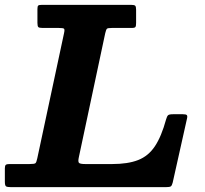

<svg xmlns="http://www.w3.org/2000/svg" viewBox="-65 -770 844 790"><path d="M-45 -22Q-45 -6.5 -40 -3.2Q-35 0 -20 0H618Q633 0 637.8 -3.2Q642.5 -6.5 645.5 -18.5L704.5 -282.5Q707 -293 703.5 -296.5Q700 -300 687.5 -300H647.5Q631 -300 626.5 -295.8Q622 -291.5 618.5 -279Q599 -208 572.2 -168Q545.5 -128 503.5 -111.5Q461.5 -95 396 -95H286Q263.5 -95 259.5 -100.5Q255.5 -106 259.5 -123.5L368 -633.5Q371.5 -648 374.8 -651.5Q378 -655 395.5 -655H477Q489.5 -655 492.2 -659Q495 -663 495 -675.5V-730Q495 -743 491.2 -746.5Q487.5 -750 475 -750H107Q95.5 -750 92.2 -747Q89 -744 89 -732.5V-676Q89 -662 92.8 -658.5Q96.5 -655 110 -655H176Q194.5 -655 198.2 -652Q202 -649 198.5 -633.5L88.5 -119Q85 -102 80.8 -98.5Q76.5 -95 56 -95H-26.5Q-37 -95 -41 -91.8Q-45 -88.5 -45 -77.5Z"/></svg>

Font: Besley
Style: Bold Italic
Weight: 700
Italic angle: -13°
Designer: Owen Earl
Foundry: indestructible type*
Version: Version 2.001